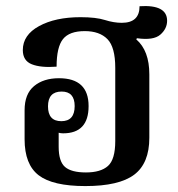

<svg xmlns="http://www.w3.org/2000/svg" viewBox="-20 -617 601 648"><path d="M484 -152V-366Q484 -446 440 -484L442 -488Q498 -480 521 -500Q544 -520 544 -547Q544 -602 451 -596Q451 -540 391 -540Q364 -540 334 -549.5Q304 -559 252 -559Q167 -559 112 -529Q57 -499 57 -448Q57 -412 87.5 -400Q118 -388 171 -392Q171 -458 192.5 -485Q214 -512 266 -512Q316 -512 342.5 -485Q369 -458 369 -388V-141Q369 -79 344.5 -57Q320 -35 270 -35Q221 -35 199.5 -53.5Q178 -72 178 -122V-169Q185 -167 193 -167Q279 -167 279 -259Q279 -353 179 -353Q127 -353 95 -326.5Q63 -300 63 -245V-147Q63 -62 110.5 -25.5Q158 11 268 11Q382 11 433 -27.5Q484 -66 484 -152ZM187 -208Q142 -208 142 -258Q142 -308 188 -308Q232 -308 232 -259Q232 -208 187 -208Z"/></svg>

Font: Noto Serif Thai SemiCondensed Semi
Style: Regular
Weight: 600
Width: 4
Designer: Monotype Design Team
Foundry: Monotype Imaging Inc.
Version: Version 1.901